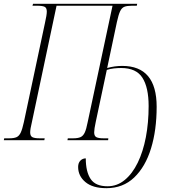

<svg xmlns="http://www.w3.org/2000/svg" viewBox="-40 -734 906 1005"><path d="M517 251Q445 251 407 219Q369 187 369 140Q369 119 380.5 107Q392 95 409 95Q409 165 434.5 203Q460 241 523 241Q573 241 613 208Q653 175 681 117.5Q709 60 723.5 -16Q738 -92 738 -179Q738 -276 705.5 -327Q673 -378 594 -378Q576 -378 557 -376Q538 -374 519 -368L461 -95Q453 -58 453 -41Q453 -22 464.5 -16Q476 -10 501 -10H527L526 0H313L315 -10H343Q367 -10 381 -16Q395 -22 403.5 -40Q412 -58 419 -95L549 -704H256L127 -95Q118 -58 118 -41Q118 -22 129.5 -16Q141 -10 167 -10H194L192 0H-20L-18 -10H8Q33 -10 46.5 -16Q60 -22 68.5 -40Q77 -58 85 -95L195 -612Q205 -656 205 -673Q205 -693 193.5 -698.5Q182 -704 155 -704H130L133 -714H678L676 -704H650Q625 -704 611 -698.5Q597 -693 588.5 -674.5Q580 -656 572 -619L521 -378Q560 -389 600 -389Q780 -389 780 -175Q780 -53 750.5 43Q721 139 662.5 195Q604 251 517 251Z"/></svg>

Font: Noto Serif Display Condensed ExtraLight
Style: Italic
Weight: 200
Width: 3
Italic angle: -12°
Designer: Monotype Design Team
Foundry: Monotype Imaging Inc.
Version: Version 2.009